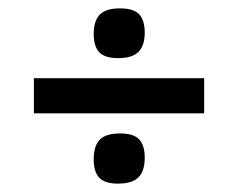

<svg xmlns="http://www.w3.org/2000/svg" viewBox="-20 -469 569 459"><path d="M204 -388Q204 -419 218.5 -434Q233 -449 267 -449Q299 -449 312.5 -435Q326 -421 326 -391Q326 -360 311 -345Q296 -330 262 -330Q231 -330 217.5 -344Q204 -358 204 -388ZM61 -282H468V-198H61ZM204 -88Q204 -120 218.5 -135Q233 -150 267 -150Q299 -150 312.5 -136Q326 -122 326 -92Q326 -60 311 -45Q296 -30 262 -30Q231 -30 217.5 -44Q204 -58 204 -88Z"/></svg>

Font: Enriqueta SemiBold
Style: Regular
Weight: 600
Designer: Viviana Monsalve, Gustavo Ibarra
Foundry: 72Puntos
Version: Version 2.000